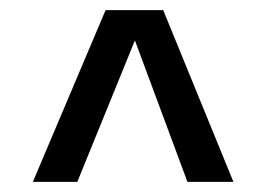

<svg xmlns="http://www.w3.org/2000/svg" viewBox="-20 -780 527 380"><path d="M351 -420 247 -700 133 -420H45L189 -760H303L442 -420Z"/></svg>

Font: Share Tech
Style: Regular
Weight: 400
Designer: Ralph du Carrois
Foundry: Carrois Type Design
Version: Version 1.100